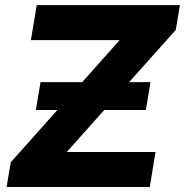

<svg xmlns="http://www.w3.org/2000/svg" viewBox="-20 -748 740 768"><path d="M6.3 0 22.9 -98.6 458.5 -587.4H103.5L127 -727.5H699.7L683.1 -628.4L247.1 -140.1H602.1L579.1 0ZM123.5 -308.1 142.1 -419.4H582L563.5 -308.1Z"/></svg>

Font: Inter 18pt ExtraBold
Style: Italic
Weight: 800
Italic angle: -9.3988°
Designer: Rasmus Andersson
Foundry: rsms
Version: Version 4.001;git-66647c0bb